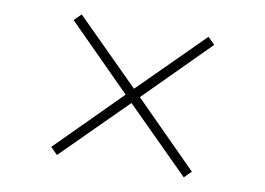

<svg xmlns="http://www.w3.org/2000/svg" viewBox="-69 -779 1137 823"><g transform="rotate(10 500.0 -368.0)"><path d="M500 -337 776 -62 806 -92 531 -368 806 -644 776 -674 500 -399 224 -674 194 -644 469 -368 194 -92 224 -62Z"/></g></svg>

Font: AllPunType Light
Style: Regular
Weight: 300
Version: 1.0